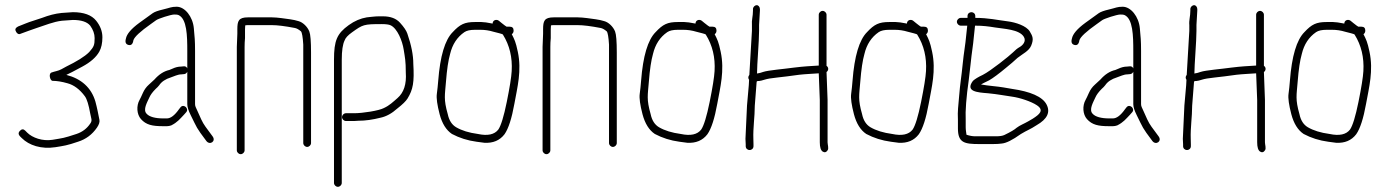

<svg xmlns="http://www.w3.org/2000/svg" viewBox="-20 -550 5361 741"><path d="M261.2 -473C293.6 -473 316 -465.7 328.2 -451C339.5 -435.1 345.2 -419.1 345.2 -403C345.2 -376 342.5 -369.6 324.2 -349C306.1 -330.9 274.9 -312.2 235.6 -293C229.5 -289.7 223.1 -286.2 216.6 -282.6C205 -276.2 190.6 -274.6 178.4 -270C166.9 -265.7 172.8 -239.2 182.4 -238C199.4 -238 218.8 -234.9 240.6 -228.6C264.2 -222.4 287.8 -205.6 307.8 -178.1C315.5 -167.4 322.3 -145.4 328.2 -112C331.5 -93.1 337.5 -85.4 328.2 -73C315.4 -53.9 297.8 -40.5 275.2 -33C222.8 -15.7 224.4 -17.7 182.9 -10.5C144.1 -4.2 104.8 -18.4 85.2 -38L77.2 -46C70.5 -52.7 63.7 -52.3 56.7 -45C45.1 -32.9 57.3 -23.9 64.2 -17C91.9 10.7 138.8 26.6 194.4 18C226.9 12.6 237.9 11.8 281.2 -3.1C311.5 -12.6 335.9 -30.8 354.2 -57.5C362.2 -69.2 365.4 -79.2 363.7 -87.5C359.2 -110.2 354.8 -133.8 348.2 -158C332.5 -211.8 293.5 -246.2 236 -261C245.8 -265.1 265.5 -275.7 297.3 -292.7C329.2 -309.8 351.1 -329.1 363.2 -350.7C371.2 -365.1 375.2 -383.5 375.2 -406.1C375.2 -428.7 367.2 -450 351.2 -470C333.6 -492 303.6 -503 261.2 -503L217.6 -500C192.4 -497.4 168.4 -491 142.2 -481C130.9 -477 119.7 -473.3 108.7 -470C85.9 -463.1 72 -456.2 50.2 -448C41.1 -443.5 37.7 -438.2 39.9 -432.1C42.5 -424.8 50.1 -414 60.2 -420L90.2 -431C98.9 -434.3 108.4 -437.7 118.7 -441C153.9 -452.4 186.3 -466.3 219.2 -470Z M475.9 -376.5C486.4 -373.9 492.8 -380 494.9 -395C499.3 -408.1 521.8 -428.9 562.4 -457.5C571.4 -463.8 577.9 -468.5 581.9 -471.5C589 -477.7 639.8 -494 652.4 -494C661.2 -494 666.7 -493.3 668.8 -492C701.5 -477.3 702.8 -412.1 702.8 -353V-286C700.2 -292 695.5 -294.7 688.8 -294L678.4 -293C667.9 -293 657 -290.3 645.6 -285L633.6 -280C612.1 -275.1 593.4 -262.8 575.9 -243C571.2 -238.3 564 -231.7 554.3 -223.1C544.6 -214.5 536.9 -203.8 531.3 -191.1C525.7 -178.4 521.6 -169.7 518.9 -165C505.5 -141.6 507.8 -108.7 523.9 -90.5C543.8 -68.1 567.6 -63 608.8 -63H624.4C629.5 -63 634.9 -64 640.8 -66C664.6 -77.9 674.1 -90.6 689.8 -107L697.8 -116C711.5 -129.7 690.1 -150 677.6 -137L671.2 -129C654.4 -105 638.7 -93 624 -93H609.6C579.7 -93 556.4 -99 545.9 -111C530.4 -126.5 548.5 -155.9 556.6 -174.2C561 -184.3 569.1 -195.2 580.9 -207C586.4 -211.7 590.7 -216.3 594.4 -221C603.5 -234.7 618.7 -244.9 640 -251.5C651 -254.9 665.8 -263 680 -263L690.8 -264C696.2 -264.7 700.2 -267.7 702.8 -273V-148C702.8 -137.3 707.3 -123 716.3 -105C741.6 -54.4 735.5 -60.4 776.3 -6C789.8 11.9 814.9 -4.6 800.3 -24C787.4 -41.2 784.5 -45.7 773.2 -60.8C760.3 -77.9 752 -99.9 742.8 -120L735.3 -136.5C733.7 -140.2 732.8 -144 732.8 -148V-353C732.8 -395.6 731.1 -406.5 728.1 -440.8C724.1 -486.1 693.2 -524 662 -524C640.4 -524 637 -520 608.6 -513.3C590.4 -509.1 576.7 -504.3 569.2 -499C552.7 -487.3 535.1 -474.3 517.9 -462C486.4 -438.9 469.1 -418.6 465.9 -401C462 -387.3 465.3 -379.1 475.9 -376.5Z M909 45C916.9 45 924 37.9 924 30V-369C924 -379.7 924.5 -391 925.6 -403V-437C925.6 -442.3 925.9 -447.3 926.4 -452C929.1 -452.7 932.5 -453 936.8 -453H1029.6C1050.7 -453 1080.2 -449.3 1118.1 -442C1124.9 -440.8 1132.7 -436.4 1141.6 -429C1145.7 -423.9 1148.6 -406.9 1150.4 -378V2C1150.4 9.9 1157.5 17 1165.4 17C1173.3 17 1180.4 9.9 1180.4 2V-347C1180.4 -390 1178.2 -417.1 1173.9 -428.3C1166.5 -447.3 1148.5 -464 1132.5 -468.3L1116.8 -472.5C1113.1 -473.5 1107.2 -474.5 1099.3 -475.6C1081.4 -477.9 1050.9 -483 1029.6 -483H936.8C900.7 -483 896 -469 896 -437V-420L894 -369V30C894 37.9 901.1 45 909 45Z M1299 156V-319C1299 -354.3 1302.7 -379.3 1310 -394C1313.2 -403.5 1322.6 -413.9 1338.4 -425.1C1380.4 -455.1 1383.3 -457 1453.1 -457C1469 -457 1480.6 -455.5 1487.2 -452.5C1513.5 -440.6 1532.8 -392.4 1538.1 -358C1542.8 -327.9 1546.1 -315.3 1546.1 -270C1549.3 -225.5 1538.6 -192.7 1514.1 -171.5C1496.7 -156.4 1483.2 -142.9 1461.3 -132.9C1442.8 -122.9 1379.8 -113 1347 -113H1315C1307.1 -113 1300 -105.9 1300 -98C1300 -90.1 1307.1 -83 1315 -83H1347C1352.3 -83 1357.7 -83.3 1363 -84C1390.6 -84 1417.8 -88 1449.8 -96C1470.5 -100.5 1492.2 -112.1 1513.1 -131C1533.5 -146.9 1546.8 -159.9 1552.9 -169.9C1574.2 -204.8 1579.3 -232.6 1575.1 -304C1575.1 -337.2 1567.5 -376 1552.1 -420.3C1548.2 -431.9 1538.7 -445.9 1523.8 -462.3C1508.9 -478.8 1487 -487 1458.1 -487H1441.8C1434.3 -487 1424.7 -486.3 1413 -485L1395.4 -483C1371.8 -479.1 1348.2 -469.2 1326 -453.1C1280.5 -420.2 1269 -393.9 1269 -319V156C1269 163.9 1276.1 171 1284 171C1291.9 171 1299 163.9 1299 156Z M1921.2 -416C1946.7 -375.2 1957.9 -328.4 1954.8 -275.6C1953.5 -252 1947.1 -212.3 1935.8 -156.4C1924.4 -100.5 1913.5 -65 1903.2 -50C1888.3 -30.6 1861.9 -24.9 1824.2 -33C1790.1 -37.5 1762.1 -46.2 1740.2 -59C1723.8 -68.8 1713.1 -85.5 1708.2 -109C1691.4 -167.9 1697.1 -181.9 1701.2 -235C1704.8 -281.5 1710.1 -317.2 1717.2 -342C1726 -378.8 1744.3 -406.8 1772.3 -426C1781.1 -432 1794.7 -435 1813.2 -435H1834.2C1851.2 -435 1867.9 -432.5 1884.4 -427.5C1897.4 -423.6 1921.2 -419.3 1921.2 -416ZM1813.2 -465C1773.1 -465 1755.3 -456.2 1727.2 -426C1697.2 -396 1678.5 -333.3 1671.2 -238C1669.9 -220.7 1668.1 -203.8 1665.9 -187.5C1663.7 -171.2 1667.3 -145.1 1676.7 -109.1C1686.2 -73.2 1702 -47.8 1724.2 -33C1753.1 -17.6 1784.7 -7.6 1819.2 -3L1849.2 1C1882.9 3 1908.9 -8 1927.2 -32C1942.4 -53.7 1955 -92.9 1965.2 -149.5C1976.6 -213 1994 -277.1 1978.4 -350.2C1970.2 -389.2 1965.7 -397 1955.2 -418C1959.9 -421.3 1962.2 -426 1962.2 -432C1962.2 -442 1957.2 -447 1947.2 -447H1935.2C1932.5 -448.3 1926.2 -453 1916.2 -461L1905.2 -470C1895.6 -477.2 1881.2 -472.1 1881.2 -459C1861.2 -463 1846.7 -465 1837.7 -465Z M2089 45C2096.9 45 2104 37.9 2104 30V-369C2104 -379.7 2104.5 -391 2105.6 -403V-437C2105.6 -442.3 2105.9 -447.3 2106.4 -452C2109.1 -452.7 2112.5 -453 2116.8 -453H2209.6C2230.7 -453 2260.2 -449.3 2298.1 -442C2304.9 -440.8 2312.7 -436.4 2321.6 -429C2325.7 -423.9 2328.6 -406.9 2330.4 -378V2C2330.4 9.9 2337.5 17 2345.4 17C2353.3 17 2360.4 9.9 2360.4 2V-347C2360.4 -390 2358.2 -417.1 2353.9 -428.3C2346.5 -447.3 2328.5 -464 2312.5 -468.3L2296.8 -472.5C2293.1 -473.5 2287.2 -474.5 2279.3 -475.6C2261.4 -477.9 2230.9 -483 2209.6 -483H2116.8C2080.7 -483 2076 -469 2076 -437V-420L2074 -369V30C2074 37.9 2081.1 45 2089 45Z M2704.2 -416C2729.7 -375.2 2740.9 -328.4 2737.8 -275.6C2736.5 -252 2730.1 -212.3 2718.8 -156.4C2707.4 -100.5 2696.5 -65 2686.2 -50C2671.3 -30.6 2644.9 -24.9 2607.2 -33C2573.1 -37.5 2545.1 -46.2 2523.2 -59C2506.8 -68.8 2496.1 -85.5 2491.2 -109C2474.4 -167.9 2480.1 -181.9 2484.2 -235C2487.8 -281.5 2493.1 -317.2 2500.2 -342C2509 -378.8 2527.3 -406.8 2555.3 -426C2564.1 -432 2577.7 -435 2596.2 -435H2617.2C2634.2 -435 2650.9 -432.5 2667.4 -427.5C2680.4 -423.6 2704.2 -419.3 2704.2 -416ZM2596.2 -465C2556.1 -465 2538.3 -456.2 2510.2 -426C2480.2 -396 2461.5 -333.3 2454.2 -238C2452.9 -220.7 2451.1 -203.8 2448.9 -187.5C2446.7 -171.2 2450.3 -145.1 2459.7 -109.1C2469.2 -73.2 2485 -47.8 2507.2 -33C2536.1 -17.6 2567.7 -7.6 2602.2 -3L2632.2 1C2665.9 3 2691.9 -8 2710.2 -32C2725.4 -53.7 2738 -92.9 2748.2 -149.5C2759.6 -213 2777 -277.1 2761.4 -350.2C2753.2 -389.2 2748.7 -397 2738.2 -418C2742.9 -421.3 2745.2 -426 2745.2 -432C2745.2 -442 2740.2 -447 2730.2 -447H2718.2C2715.5 -448.3 2709.2 -453 2699.2 -461L2688.2 -470C2678.6 -477.2 2664.2 -472.1 2664.2 -459C2644.2 -463 2629.7 -465 2620.7 -465Z M2900.8 -530C2893.1 -530 2886 -522.9 2886 -515V-509C2886 -486.5 2880.3 -472.8 2882 -453V-431L2872 -261C2869.3 -257.7 2868 -254.3 2868 -251C2868 -247.7 2869 -244.7 2871 -242C2871 -223.1 2864 -161.9 2863 -143L2857 -14C2857.7 -4.7 2858 2.3 2858 7V14C2858 22.8 2864.5 29 2873 29C2881.5 29 2888 22.8 2888 14V7C2888 1.7 2887.8 -5.5 2887.5 -14.5C2886 -56.3 2893 -99.3 2893 -142L2900 -232C2900 -238.2 2903.4 -237 2910 -237.5C2914.5 -237.8 2921.6 -239.5 2931.1 -242.6C2940.6 -245.7 2956.7 -248.4 2979.3 -250.8C3001.9 -253.1 3029.8 -256.7 3064.4 -261.5C3087.7 -264.2 3117.9 -265.3 3139.9 -267L3143.9 -164V-1C3143.9 18.2 3147.7 30.2 3155.1 35C3162.6 39.7 3169.1 37.9 3174.4 29.5C3179.1 22.2 3173.9 7.6 3173.9 -1V-165L3169.9 -272C3178.6 -278.2 3178.5 -290.3 3169.9 -296V-493C3169.9 -500.9 3162.8 -508 3154.9 -508C3147 -508 3139.9 -500.9 3139.9 -493V-297C3103.3 -294.6 3086.5 -294.3 3044.2 -289.1C3008.1 -283.9 2944.7 -279 2925.4 -272.4C2917 -269.5 2911.2 -267.8 2908 -267.5C2904.8 -267.2 2902.7 -266.7 2901.6 -266C2901.6 -301.5 2909.6 -390.2 2909.6 -431V-454L2912.8 -509V-515C2912.8 -522.9 2907.1 -530 2900.8 -530Z M3520.2 -416C3545.7 -375.2 3556.9 -328.4 3553.8 -275.6C3552.5 -252 3546.1 -212.3 3534.8 -156.4C3523.4 -100.5 3512.5 -65 3502.2 -50C3487.3 -30.6 3460.9 -24.9 3423.2 -33C3389.1 -37.5 3361.1 -46.2 3339.2 -59C3322.8 -68.8 3312.1 -85.5 3307.2 -109C3290.4 -167.9 3296.1 -181.9 3300.2 -235C3303.8 -281.5 3309.1 -317.2 3316.2 -342C3325 -378.8 3343.3 -406.8 3371.3 -426C3380.1 -432 3393.7 -435 3412.2 -435H3433.2C3450.2 -435 3466.9 -432.5 3483.4 -427.5C3496.4 -423.6 3520.2 -419.3 3520.2 -416ZM3412.2 -465C3372.1 -465 3354.3 -456.2 3326.2 -426C3296.2 -396 3277.5 -333.3 3270.2 -238C3268.9 -220.7 3267.1 -203.8 3264.9 -187.5C3262.7 -171.2 3266.3 -145.1 3275.7 -109.1C3285.2 -73.2 3301 -47.8 3323.2 -33C3352.1 -17.6 3383.7 -7.6 3418.2 -3L3448.2 1C3481.9 3 3507.9 -8 3526.2 -32C3541.4 -53.7 3554 -92.9 3564.2 -149.5C3575.6 -213 3593 -277.1 3577.4 -350.2C3569.2 -389.2 3564.7 -397 3554.2 -418C3558.9 -421.3 3561.2 -426 3561.2 -432C3561.2 -442 3556.2 -447 3546.2 -447H3534.2C3531.5 -448.3 3525.2 -453 3515.2 -461L3504.2 -470C3494.6 -477.2 3480.2 -472.1 3480.2 -459C3460.2 -463 3445.7 -465 3436.7 -465Z M3743 -451C3773.6 -451 3795.2 -448.1 3820.2 -444C3854.3 -438.4 3913.9 -436.9 3931.4 -407.8C3941.7 -390.8 3927.1 -375 3915.2 -368.4C3906.3 -363.5 3898 -356.4 3888.9 -347.3C3876.7 -335.2 3803.8 -276.6 3773.1 -261.1C3755.7 -253 3743 -245.3 3735 -238C3704 -196.6 3752 -193.3 3792.8 -190.1C3833.6 -186.1 3850.3 -181.9 3885.9 -177C3915.2 -173.1 3959.5 -158.6 3981.8 -143.7C4010.6 -124.5 3992.2 -108.8 3965.9 -92L3947.9 -81.5C3933 -72.8 3916.1 -66.6 3903.4 -56.8C3895.9 -49.8 3880.1 -40.5 3856.2 -29C3849.3 -25.7 3838.6 -24 3824.2 -24H3743.5C3733.2 -24 3722 -26 3710 -30C3708.8 -41 3707 -48 3707 -59V-87C3705.2 -122.1 3709.2 -174.1 3719 -243C3723 -271.2 3728.5 -332.8 3733 -361.5C3737.3 -388.9 3739.6 -425.5 3743 -451ZM3729 -503C3720.5 -503 3714 -496.8 3714 -488V-481H3688C3680.1 -481 3673 -473.9 3673 -466C3673 -458.1 3680.1 -451 3688 -451H3713C3711.7 -441.7 3710.3 -429.3 3709 -414C3705.7 -375.8 3699.6 -346.4 3695.5 -304C3690.7 -254.1 3685.3 -226.8 3681.7 -179.7C3678.6 -139.6 3675.2 -123.6 3677 -87V-54.5C3677 0.9 3701.4 6 3760 6H3811.4C3825.8 6 3837.3 5.3 3845.8 4C3863.6 2.5 3887.4 -9.7 3920 -32.8C3943.4 -47.2 3955.8 -50.3 3980.9 -67C4022 -90.5 4034.6 -117.1 4018.9 -147C4003.1 -176.8 3956.9 -196.8 3885.4 -207C3873.4 -209 3862.7 -210.8 3853.4 -212.5C3830.6 -216.6 3795 -218.6 3766 -224C3768.7 -226 3779.5 -231.3 3797.4 -240C3812.6 -248.7 3834.6 -265 3863.4 -289L3886.2 -308C3893.4 -314 3900.2 -320.2 3906.9 -326.5C3926.8 -342.3 3951.3 -353.1 3959.9 -374.3C3970.2 -399.7 3965.4 -410.1 3954.4 -428.5C3941.2 -450.5 3899 -463.9 3870 -467.5C3827.6 -472.8 3795.3 -481 3744 -481V-488C3744 -496.8 3737.5 -503 3729 -503Z M4126.9 -376.5C4137.4 -373.9 4143.8 -380 4145.9 -395C4150.3 -408.1 4172.8 -428.9 4213.4 -457.5C4222.4 -463.8 4228.9 -468.5 4232.9 -471.5C4240 -477.7 4290.8 -494 4303.4 -494C4312.2 -494 4317.7 -493.3 4319.8 -492C4352.5 -477.3 4353.8 -412.1 4353.8 -353V-286C4351.2 -292 4346.5 -294.7 4339.8 -294L4329.4 -293C4318.9 -293 4308 -290.3 4296.6 -285L4284.6 -280C4263.1 -275.1 4244.4 -262.8 4226.9 -243C4222.2 -238.3 4215 -231.7 4205.3 -223.1C4195.6 -214.5 4187.9 -203.8 4182.3 -191.1C4176.7 -178.4 4172.6 -169.7 4169.9 -165C4156.5 -141.6 4158.8 -108.7 4174.9 -90.5C4194.8 -68.1 4218.6 -63 4259.8 -63H4275.4C4280.5 -63 4285.9 -64 4291.8 -66C4315.6 -77.9 4325.1 -90.6 4340.8 -107L4348.8 -116C4362.5 -129.7 4341.1 -150 4328.6 -137L4322.2 -129C4305.4 -105 4289.7 -93 4275 -93H4260.6C4230.7 -93 4207.4 -99 4196.9 -111C4181.4 -126.5 4199.5 -155.9 4207.6 -174.2C4212 -184.3 4220.1 -195.2 4231.9 -207C4237.4 -211.7 4241.7 -216.3 4245.4 -221C4254.5 -234.7 4269.7 -244.9 4291 -251.5C4302 -254.9 4316.8 -263 4331 -263L4341.8 -264C4347.2 -264.7 4351.2 -267.7 4353.8 -273V-148C4353.8 -137.3 4358.3 -123 4367.3 -105C4392.6 -54.4 4386.5 -60.4 4427.3 -6C4440.8 11.9 4465.9 -4.6 4451.3 -24C4438.4 -41.2 4435.5 -45.7 4424.2 -60.8C4411.3 -77.9 4403 -99.9 4393.8 -120L4386.3 -136.5C4384.7 -140.2 4383.8 -144 4383.8 -148V-353C4383.8 -395.6 4382.1 -406.5 4379.1 -440.8C4375.1 -486.1 4344.2 -524 4313 -524C4291.4 -524 4288 -520 4259.6 -513.3C4241.4 -509.1 4227.7 -504.3 4220.2 -499C4203.7 -487.3 4186.1 -474.3 4168.9 -462C4137.4 -438.9 4120.1 -418.6 4116.9 -401C4113 -387.3 4116.3 -379.1 4126.9 -376.5Z M4588.8 -530C4581.1 -530 4574 -522.9 4574 -515V-509C4574 -486.5 4568.3 -472.8 4570 -453V-431L4560 -261C4557.3 -257.7 4556 -254.3 4556 -251C4556 -247.7 4557 -244.7 4559 -242C4559 -223.1 4552 -161.9 4551 -143L4545 -14C4545.7 -4.7 4546 2.3 4546 7V14C4546 22.8 4552.5 29 4561 29C4569.5 29 4576 22.8 4576 14V7C4576 1.7 4575.8 -5.5 4575.5 -14.5C4574 -56.3 4581 -99.3 4581 -142L4588 -232C4588 -238.2 4591.4 -237 4598 -237.5C4602.5 -237.8 4609.6 -239.5 4619.1 -242.6C4628.6 -245.7 4644.7 -248.4 4667.3 -250.8C4689.9 -253.1 4717.8 -256.7 4752.4 -261.5C4775.7 -264.2 4805.9 -265.3 4827.9 -267L4831.9 -164V-1C4831.9 18.2 4835.7 30.2 4843.1 35C4850.6 39.7 4857.1 37.9 4862.4 29.5C4867.1 22.2 4861.9 7.6 4861.9 -1V-165L4857.9 -272C4866.6 -278.2 4866.5 -290.3 4857.9 -296V-493C4857.9 -500.9 4850.8 -508 4842.9 -508C4835 -508 4827.9 -500.9 4827.9 -493V-297C4791.3 -294.6 4774.5 -294.3 4732.2 -289.1C4696.1 -283.9 4632.7 -279 4613.4 -272.4C4605 -269.5 4599.2 -267.8 4596 -267.5C4592.8 -267.2 4590.7 -266.7 4589.6 -266C4589.6 -301.5 4597.6 -390.2 4597.6 -431V-454L4600.8 -509V-515C4600.8 -522.9 4595.1 -530 4588.8 -530Z M5208.2 -416C5233.7 -375.2 5244.9 -328.4 5241.8 -275.6C5240.5 -252 5234.1 -212.3 5222.8 -156.4C5211.4 -100.5 5200.5 -65 5190.2 -50C5175.3 -30.6 5148.9 -24.9 5111.2 -33C5077.1 -37.5 5049.1 -46.2 5027.2 -59C5010.8 -68.8 5000.1 -85.5 4995.2 -109C4978.4 -167.9 4984.1 -181.9 4988.2 -235C4991.8 -281.5 4997.1 -317.2 5004.2 -342C5013 -378.8 5031.3 -406.8 5059.3 -426C5068.1 -432 5081.7 -435 5100.2 -435H5121.2C5138.2 -435 5154.9 -432.5 5171.4 -427.5C5184.4 -423.6 5208.2 -419.3 5208.2 -416ZM5100.2 -465C5060.1 -465 5042.3 -456.2 5014.2 -426C4984.2 -396 4965.5 -333.3 4958.2 -238C4956.9 -220.7 4955.1 -203.8 4952.9 -187.5C4950.7 -171.2 4954.3 -145.1 4963.7 -109.1C4973.2 -73.2 4989 -47.8 5011.2 -33C5040.1 -17.6 5071.7 -7.6 5106.2 -3L5136.2 1C5169.9 3 5195.9 -8 5214.2 -32C5229.4 -53.7 5242 -92.9 5252.2 -149.5C5263.6 -213 5281 -277.1 5265.4 -350.2C5257.2 -389.2 5252.7 -397 5242.2 -418C5246.9 -421.3 5249.2 -426 5249.2 -432C5249.2 -442 5244.2 -447 5234.2 -447H5222.2C5219.5 -448.3 5213.2 -453 5203.2 -461L5192.2 -470C5182.6 -477.2 5168.2 -472.1 5168.2 -459C5148.2 -463 5133.7 -465 5124.7 -465Z"/></svg>

Font: MewTooHand
Style: Condensed
Weight: 400
Designer: Mew Too, Robert Jablonski
Version: Version 0.77